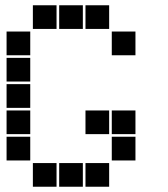

<svg xmlns="http://www.w3.org/2000/svg" viewBox="-20 -715 640 730"><path d="M106 -695Q105 -695 105 -695Q105 -695 105 -694V-606Q105 -605 105 -605Q105 -605 106 -605H194Q195 -605 195 -605Q195 -605 195 -606V-694Q195 -695 195 -695Q195 -695 194 -695ZM206 -695Q205 -695 205 -695Q205 -695 205 -694V-606Q205 -605 205 -605Q205 -605 206 -605H294Q295 -605 295 -605Q295 -605 295 -606V-694Q295 -695 295 -695Q295 -695 294 -695ZM306 -695Q305 -695 305 -695Q305 -695 305 -694V-606Q305 -605 305 -605Q305 -605 306 -605H394Q395 -605 395 -605Q395 -605 395 -606V-694Q395 -695 395 -695Q395 -695 394 -695ZM6 -595Q5 -595 5 -595Q5 -595 5 -594V-506Q5 -505 5 -505Q5 -505 6 -505H94Q95 -505 95 -505Q95 -505 95 -506V-594Q95 -595 95 -595Q95 -595 94 -595ZM406 -595Q405 -595 405 -595Q405 -595 405 -594V-506Q405 -505 405 -505Q405 -505 406 -505H494Q495 -505 495 -505Q495 -505 495 -506V-594Q495 -595 495 -595Q495 -595 494 -595ZM6 -495Q5 -495 5 -495Q5 -495 5 -494V-406Q5 -405 5 -405Q5 -405 6 -405H94Q95 -405 95 -405Q95 -405 95 -406V-494Q95 -495 95 -495Q95 -495 94 -495ZM6 -395Q5 -395 5 -395Q5 -395 5 -394V-306Q5 -305 5 -305Q5 -305 6 -305H94Q95 -305 95 -305Q95 -305 95 -306V-394Q95 -395 95 -395Q95 -395 94 -395ZM6 -295Q5 -295 5 -295Q5 -295 5 -294V-206Q5 -205 5 -205Q5 -205 6 -205H94Q95 -205 95 -205Q95 -205 95 -206V-294Q95 -295 95 -295Q95 -295 94 -295ZM306 -295Q305 -295 305 -295Q305 -295 305 -294V-206Q305 -205 305 -205Q305 -205 306 -205H394Q395 -205 395 -205Q395 -205 395 -206V-294Q395 -295 395 -295Q395 -295 394 -295ZM406 -295Q405 -295 405 -295Q405 -295 405 -294V-206Q405 -205 405 -205Q405 -205 406 -205H494Q495 -205 495 -205Q495 -205 495 -206V-294Q495 -295 495 -295Q495 -295 494 -295ZM6 -195Q5 -195 5 -195Q5 -195 5 -194V-106Q5 -105 5 -105Q5 -105 6 -105H94Q95 -105 95 -105Q95 -105 95 -106V-194Q95 -195 95 -195Q95 -195 94 -195ZM406 -195Q405 -195 405 -195Q405 -195 405 -194V-106Q405 -105 405 -105Q405 -105 406 -105H494Q495 -105 495 -105Q495 -105 495 -106V-194Q495 -195 495 -195Q495 -195 494 -195ZM106 -95Q105 -95 105 -95Q105 -95 105 -94V-6Q105 -5 105 -5Q105 -5 106 -5H194Q195 -5 195 -5Q195 -5 195 -6V-94Q195 -95 195 -95Q195 -95 194 -95ZM206 -95Q205 -95 205 -95Q205 -95 205 -94V-6Q205 -5 205 -5Q205 -5 206 -5H294Q295 -5 295 -5Q295 -5 295 -6V-94Q295 -95 295 -95Q295 -95 294 -95ZM306 -95Q305 -95 305 -95Q305 -95 305 -94V-6Q305 -5 305 -5Q305 -5 306 -5H394Q395 -5 395 -5Q395 -5 395 -6V-94Q395 -95 395 -95Q395 -95 394 -95Z"/></svg>

Font: Doto Black
Style: Regular
Weight: 900
Monospace: yes
Version: Version 1.000